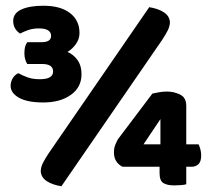

<svg xmlns="http://www.w3.org/2000/svg" viewBox="-20 -642 726 669"><path d="M125 -495Q158 -495 158 -517Q158 -543 115 -543Q95 -543 79 -537.5Q63 -532 50 -525Q26 -541 26 -569Q26 -596 54.5 -609Q83 -622 131 -622Q191 -622 224 -596.5Q257 -571 257 -527Q257 -506 244.5 -488.5Q232 -471 215 -461Q235 -453 249.5 -433.5Q264 -414 264 -383Q264 -338 227 -311.5Q190 -285 131 -285Q75 -285 46 -301.5Q17 -318 17 -343Q17 -357 24.5 -369.5Q32 -382 44 -387Q60 -378 77.5 -372Q95 -366 119 -366Q165 -366 165 -393Q165 -419 127 -419H75Q71 -425 68 -434.5Q65 -444 65 -456Q65 -470 67.5 -479Q70 -488 75 -495ZM500 -617Q531 -612 550.5 -599.5Q570 -587 572 -566Q572 -551 564.5 -536Q557 -521 545 -503L194 7Q163 2 143.5 -10.5Q124 -23 122 -44Q122 -59 129.5 -74Q137 -89 149 -107ZM629 -139H672Q675 -133 678 -122.5Q681 -112 681 -100Q681 -79 671.5 -70Q662 -61 648 -61H629V0Q623 2 611 3Q599 4 587 4Q563 4 549.5 -4Q536 -12 536 -39V-61H407Q394 -67 385.5 -79.5Q377 -92 377 -111Q377 -125 381 -135.5Q385 -146 391 -157L511 -316Q521 -318 534 -320.5Q547 -323 562 -323Q586 -323 607.5 -312.5Q629 -302 629 -273ZM539 -227 480 -139H539Z"/></svg>

Font: Baloo Thambi
Style: Regular
Weight: 400
Designer: Aadarsh Rajan and Ek Type
Foundry: Ek Type
Version: Version 1.443;PS 1.000;hotconv 16.6.51;makeotf.lib2.5.65220;